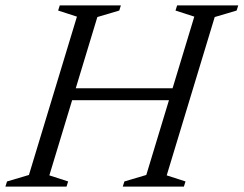

<svg xmlns="http://www.w3.org/2000/svg" viewBox="-37 -690 901 710"><path d="M182 -319.5 195.5 -363.5H648L634.5 -319.5ZM247.5 -628.5 178 -651 184 -670H410L404 -651L323 -627L145.5 -41.5L215 -19L209 0H-17L-11 -19L70 -43ZM681.5 -628.5 612 -651 618 -670H844L838 -651L757 -627L579.5 -41.5L649 -19L643 0H417L423 -19L504 -43Z"/></svg>

Font: Newsreader 16pt
Style: Italic
Weight: 400
Italic angle: -17°
Designer: Hugues Gentile
Foundry: Production Type
Version: Version 1.003